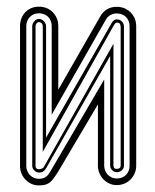

<svg xmlns="http://www.w3.org/2000/svg" viewBox="-20 -562 470 583"><path d="M154.8 -37.8Q148.4 -29.1 143.8 -22Q139.2 -14.9 133.4 -9.8Q127.7 -4.6 119.4 -1.8Q111.1 1 97.9 1Q85.4 1 75.1 -3.9Q64.7 -8.8 57 -17Q49.3 -25.1 45 -35.8Q40.8 -46.4 40.8 -58.1V-482.7Q40.8 -495.1 44.9 -505.9Q49.1 -516.6 56.6 -524.7Q64.2 -532.7 74.7 -537.2Q85.2 -541.7 97.9 -541.7Q110.6 -541.7 121.5 -537.4Q132.3 -533 140.1 -525Q147.9 -517.1 152.5 -506.2Q157 -495.4 157 -482.7V-289.6L283.9 -511.2Q291 -524.9 304 -533.1Q316.9 -541.3 334.5 -541.3Q347.7 -541.3 358.9 -536.4L361.3 -535.4V-535.2Q376 -528.1 384.8 -514.3Q393.6 -500.5 393.6 -482.2V-59.1Q393.6 -46.6 388.9 -35.9Q384.3 -25.1 376.3 -17.1Q368.4 -9 357.7 -4.5Q346.9 0 334.5 0Q322 0 311.6 -4.9Q301.3 -9.8 293.6 -17.9Q285.9 -26.1 281.6 -36.7Q277.3 -47.4 277.3 -59.1V-244.9ZM373.5 -482.2Q373.5 -491 370.6 -498.2Q367.7 -505.4 362.5 -510.5Q357.4 -515.6 350.2 -518.4Q343 -521.2 334.5 -521.2Q323.5 -521.2 314.9 -516.1Q306.4 -511 301.5 -502.4L137 -213.6V-482.7Q137 -491.5 134 -498.7Q131.1 -505.9 126 -511Q120.8 -516.1 113.6 -518.9Q106.4 -521.7 97.9 -521.7Q89.6 -521.7 82.6 -518.7Q75.7 -515.6 70.6 -510.4Q65.4 -505.1 62.6 -498Q59.8 -491 59.8 -482.7V-58.1Q59.8 -50.3 62.6 -43.2Q65.4 -36.1 70.6 -30.8Q75.7 -25.4 82.6 -22.2Q89.6 -19 97.9 -19Q107.2 -19 113 -21.6Q118.9 -24.2 122.8 -27.8Q126.7 -31.5 129.3 -35.8Q131.8 -40 134.3 -43.7L296.4 -320.6V-59.1Q296.4 -51.3 299.2 -44.2Q302 -37.1 307.1 -31.7Q312.3 -26.4 319.2 -23.2Q326.2 -20 334.5 -20Q343 -20 350.2 -22.8Q357.4 -25.6 362.5 -30.8Q367.7 -35.9 370.6 -43.1Q373.5 -50.3 373.5 -59.1ZM77.9 -482.7Q77.9 -486.3 79.6 -490.2Q81.3 -494.1 84.1 -497.3Q86.9 -500.5 90.6 -502.6Q94.2 -504.6 97.9 -504.6Q102.1 -504.6 106 -502.8Q109.9 -501 113 -497.8Q116.2 -494.6 118 -490.7Q119.9 -486.8 119.9 -482.7V-144L320.1 -493.9Q322.8 -498 326.3 -500.6Q329.8 -503.2 334.5 -503.2Q339.1 -503.2 343.1 -501.5Q347.2 -499.8 350.1 -496.8Q353 -493.9 354.7 -490.1Q356.4 -486.3 356.4 -482.2V-59.1Q356.4 -54.7 354.6 -50.9Q352.8 -47.1 349.6 -44.6Q346.4 -42 342.5 -40.5Q338.6 -39.1 334.5 -39.1Q331.1 -39.1 327.5 -40.6Q324 -42.2 321 -44.9Q318.1 -47.6 316.3 -51.3Q314.5 -54.9 314.5 -59.1V-392.1L120.8 -52.5Q116.9 -45.4 111.8 -41.6Q106.7 -37.8 97.9 -38.1Q94.5 -38.1 90.9 -39.7Q87.4 -41.3 84.5 -44.1Q81.5 -46.9 79.7 -50.4Q77.9 -54 77.9 -58.1ZM109.9 -482.7Q109.9 -487.3 106.6 -491.1Q103.3 -494.9 97.9 -494.9Q94 -494.9 90.9 -490.7Q87.9 -486.6 87.9 -482.7V-58.1Q87.9 -54.2 90.2 -51.1Q92.5 -48.1 97.9 -48.1Q100.1 -48.1 102.5 -48.7Q105 -49.3 107.2 -50.2Q109.4 -51 111 -52.2Q112.5 -53.5 113 -54.9L324.5 -429.2V-59.1Q324.5 -55.2 326.8 -52.1Q329.1 -49.1 334.5 -49.1Q339.1 -49.1 342.8 -51.4Q346.4 -53.7 346.4 -59.1V-478Q346.4 -484.4 344.5 -488.9Q342.5 -493.4 335.7 -493.4Q331.8 -493.4 329.5 -490.4Q327.1 -487.3 325 -484.1L109.9 -100.8Z"/></svg>

Font: TafelwerkOT
Style: Regular
Weight: 400
Designer: Peter Wiegel
Foundry: Peter Wiegel, based on an original design named Oxford by Christine Lord, 1969
Version: Version 1.000